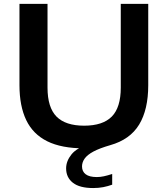

<svg xmlns="http://www.w3.org/2000/svg" viewBox="-20 -760 870 996"><path d="M463.5 215.5Q393 215.5 358 188Q323 160.5 323 113.5Q323 75.5 351.2 40.5Q379.5 5.5 452 -17L443 9.5H416.5Q299 9.5 225 -27.2Q151 -64 116 -137Q81 -210 81 -318V-740H226.5V-305.5Q226.5 -202.5 273.2 -155.2Q320 -108 416.5 -108Q513 -108 559.8 -155.2Q606.5 -202.5 606.5 -305.5V-740H749V-318Q749 -191.5 701.8 -113.8Q654.5 -36 552 -7Q496.5 9 464.5 26.2Q432.5 43.5 419 62.8Q405.5 82 405.5 103.5Q405.5 129.5 424.5 144Q443.5 158.5 482.5 158.5Q499.5 158.5 518.5 154.5Q537.5 150.5 562 142.5V198Q540 206 515.8 210.8Q491.5 215.5 463.5 215.5Z"/></svg>

Font: Encode Sans SC Expanded SemiBold
Style: Regular
Weight: 600
Width: 7
Designer: Multiple Designers
Foundry: Impallari Type
Version: Version 3.002